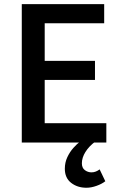

<svg xmlns="http://www.w3.org/2000/svg" viewBox="-20 -674 571 908"><path d="M83 0V-654.3H472.7V-564H191.4V-386.2H429.2V-295.9H191.4V-91.3H482.9V0ZM388.7 213.9Q346.2 213.9 316.4 190.7Q286.6 167.5 286.6 124Q286.6 94.7 298.3 69.6Q310.1 44.4 327.1 25.4Q344.2 6.3 359.4 -4.9H431.2Q400.9 17.6 384 44.7Q367.2 71.8 367.2 98.1Q367.2 120.1 381.3 130.6Q395.5 141.1 412.6 141.1Q423.8 141.1 433.3 137.2Q442.9 133.3 451.2 127L478 183.1Q461.9 195.8 436.8 204.8Q411.6 213.9 388.7 213.9Z"/></svg>

Font: Varta Light
Style: Bold
Weight: 700
Version: Version 1.004